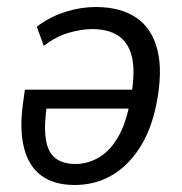

<svg xmlns="http://www.w3.org/2000/svg" viewBox="-20 -519 520 548"><path d="M193 9Q135 9 98.5 -17.5Q62 -44 48.5 -97Q35 -150 46 -227L51 -263H372L364 -209H96L115 -227Q105 -163 110.5 -124Q116 -85 137.5 -68Q159 -51 195 -51Q231 -51 263 -70Q295 -89 318 -129.5Q341 -170 352 -234L356 -256Q366 -319 356 -358.5Q346 -398 317.5 -417Q289 -436 243 -436Q213 -436 176.5 -425.5Q140 -415 105 -388L85 -443Q124 -472 167.5 -485.5Q211 -499 253 -499Q324 -499 369 -468.5Q414 -438 429.5 -376Q445 -314 426 -220Q411 -146 377 -94.5Q343 -43 296.5 -17Q250 9 193 9Z"/></svg>

Font: Nunito Sans 10pt Condensed
Style: Italic
Weight: 400
Width: 3
Italic angle: -9°
Designer: Vernon Adams
Foundry: Vernon Adams
Version: Version 3.101;gftools[0.9.27]